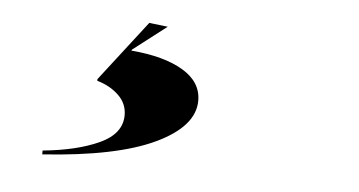

<svg xmlns="http://www.w3.org/2000/svg" viewBox="-32 -51 653 349"><g transform="rotate(5 295.0 123.5)"><path d="M198 167Q198 146 182.5 131Q167 116 143 109V106L228 -4L262 0L201 47L200 49Q260 54 294.5 74.5Q329 95 329 129Q329 176 259.5 209Q190 242 55 251V244Q117 238 157.5 219.5Q198 201 198 167Z"/></g></svg>

Font: Nyght Serif Dark Italic
Style: Regular
Weight: 800
Italic angle: -16°
Designer: Maksym Kobuzan
Version: Version 0.400